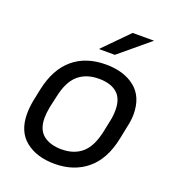

<svg xmlns="http://www.w3.org/2000/svg" viewBox="-131 -804 824 914"><g transform="rotate(20 281.5 -347.5)"><path d="M43.9 -170.9Q43.9 -204.1 50.8 -239.3L63.5 -300.8Q86.9 -410.2 151.9 -464.8Q216.8 -519.5 317.4 -519.5Q409.2 -519.5 465.3 -474.6Q521.5 -429.7 521.5 -340.8Q521.5 -310.5 512.7 -273.4L500 -210.9Q477.5 -100.6 411.6 -45.9Q345.7 8.8 248 8.8Q156.2 8.8 100.1 -36.6Q43.9 -82 43.9 -170.9ZM416 -218.8 427.7 -275.4Q433.6 -301.8 433.6 -331.1Q433.6 -389.6 400.9 -417Q368.2 -444.3 309.6 -444.3Q245.1 -444.3 204.6 -409.2Q164.1 -374 147.5 -293L134.8 -236.3Q128.9 -205.1 128.9 -180.7Q128.9 -122.1 163.1 -94.7Q197.3 -67.4 255.9 -67.4Q319.3 -67.4 359.4 -102.5Q399.4 -137.7 416 -218.8ZM384.8 -704.1H493.2L340.8 -577.1H259.8Z"/></g></svg>

Font: Dinish Expanded
Style: Italic
Weight: 400
Width: 7
Italic angle: -12°
Designer: Charles Nix
Foundry: Playbeing
Version: Version 2.005; ttfautohint (v1.8.3)